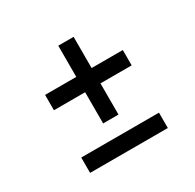

<svg xmlns="http://www.w3.org/2000/svg" viewBox="-105 -582 671 661"><g transform="rotate(-30 230.5 -252.0)"><path d="M76 -284V-345H200V-469H261V-345H385V-284H261V-160H200V-284ZM385 -35H76V-96H385Z"/></g></svg>

Font: Strong
Style: Regular
Weight: 400
Designer: Roman Shchyukin (Gaslight Type Foundry)
Foundry: Cyreal (www.cyreal.org)
Version: Version 1.001